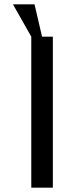

<svg xmlns="http://www.w3.org/2000/svg" viewBox="-20 -870 345 890"><path d="M40 -850H140L175 -700H225V0H125V-700Z"/></svg>

Font: SB Skate blade
Style: Regular
Weight: 400
Designer: Valerio Brotto (Silverblur_type)
Version: Version 1.003